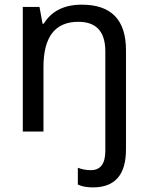

<svg xmlns="http://www.w3.org/2000/svg" viewBox="-20 -566 640 826"><path d="M167 0H78.1V-536.1H149.9L163.1 -463.9H168Q218.3 -545.9 332 -545.9Q522 -545.9 522 -350.1V77.1Q522 240.2 379.9 240.2Q340.3 240.2 314.9 228V155.8Q341.3 166 371.1 166Q433.1 166 433.1 83V-345.2Q433.1 -472.2 316.9 -472.2Q167 -472.2 167 -277.8Z"/></svg>

Font: Droid Sans Mono
Style: Regular
Weight: 400
Monospace: yes
Foundry: Ascender Corporation
Version: Version 1.00 build 112